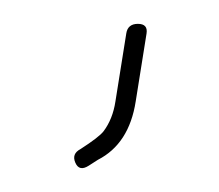

<svg xmlns="http://www.w3.org/2000/svg" viewBox="-20 -84 184 161"><path d="M95.6 -64C90 -64 86.7 -61.3 85.9 -56L76.8 1C75.3 11 71.9 19.3 66.9 26C64.4 29.3 57.9 34.3 47.5 41C42.4 43.7 41 47.5 43.2 52.5C45.4 57.5 49.1 58.3 54.3 55L62.1 50C79.5 41.1 90.1 24.8 93.8 1L102.9 -56C103.7 -61.3 101.3 -64 95.6 -64Z"/></svg>

Font: Proton
Style: BkIt
Weight: 500
Version: Version 1.017